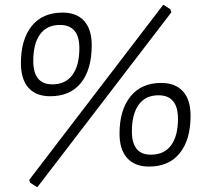

<svg xmlns="http://www.w3.org/2000/svg" viewBox="-20 -697 869 808"><path d="M667 -677 697 -658 701 -645 137 91 107 72 103 60ZM243 -644Q303 -644 334.5 -608.5Q366 -573 366 -507Q366 -405 321 -348.5Q276 -292 191 -292Q131 -292 99.5 -328Q68 -364 68 -431Q68 -531 113.5 -587.5Q159 -644 243 -644ZM232 -592Q177 -592 148.5 -552.5Q120 -513 120 -441Q120 -342 200 -342Q256 -342 285 -382Q314 -422 314 -494Q314 -592 232 -592ZM658 -348Q718 -348 750 -312.5Q782 -277 782 -210Q782 -109 736.5 -52.5Q691 4 607 4Q547 4 515 -32Q483 -68 483 -134Q483 -234 529 -291Q575 -348 658 -348ZM647 -296Q592 -296 563.5 -256Q535 -216 535 -144Q535 -46 615 -46Q671 -46 700 -85.5Q729 -125 729 -197Q729 -296 647 -296Z"/></svg>

Font: Alegreya Sans
Style: Italic
Weight: 400
Italic angle: -7°
Designer: Juan Pablo del Peral
Foundry: Huerta Tipografica
Version: Version 2.007